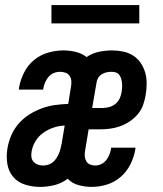

<svg xmlns="http://www.w3.org/2000/svg" viewBox="-20 -726 640 754"><path d="M137 8Q107 8 78.5 -1Q50 -10 32 -31Q14 -52 9 -81.5Q4 -111 9 -142Q13 -167 23.5 -192.5Q34 -218 52.5 -239.5Q71 -261 94.5 -276Q118 -291 144 -300.5Q170 -310 196 -313.5Q222 -317 248 -318L259 -387Q261 -398 260 -409Q259 -420 253 -428.5Q247 -437 237 -440.5Q227 -444 215 -444Q203 -444 191 -439Q179 -434 170.5 -424Q162 -414 157 -402Q152 -390 150 -378Q150 -377 150 -376Q150 -375 149 -374H54Q54 -376 54.5 -378Q55 -380 55 -383Q60 -412 74.5 -441Q89 -470 114 -490.5Q139 -511 169.5 -519.5Q200 -528 229 -528Q254 -528 278 -522Q302 -516 320 -502Q342 -517 368 -522.5Q394 -528 420 -528Q442 -528 463.5 -523.5Q485 -519 502.5 -508Q520 -497 532 -479.5Q544 -462 550 -441.5Q556 -421 556 -398.5Q556 -376 552 -353Q549 -334 542 -314Q535 -294 521 -277.5Q507 -261 489 -249Q471 -237 451 -230Q431 -223 411 -220.5Q391 -218 371 -218H328L314 -133Q312 -123 313 -112Q314 -101 319 -92.5Q324 -84 333.5 -80Q343 -76 354 -76Q366 -76 377.5 -81.5Q389 -87 397 -97Q405 -107 409.5 -118.5Q414 -130 416 -142Q416 -143 416 -144Q416 -145 416 -146H512Q512 -144 511.5 -141.5Q511 -139 511 -137Q506 -108 491.5 -79.5Q477 -51 453 -30.5Q429 -10 399 -1Q369 8 340 8Q314 8 288.5 1Q263 -6 246 -24Q222 -6 193.5 1Q165 8 138 8ZM342 -302H385Q397 -302 410.5 -306Q424 -310 434.5 -319Q445 -328 450.5 -340.5Q456 -353 458 -366Q459 -375 459.5 -384Q460 -393 459 -401.5Q458 -410 455.5 -418Q453 -426 448 -432.5Q443 -439 435 -441.5Q427 -444 418 -444Q408 -444 398.5 -442Q389 -440 380 -434.5Q371 -429 365.5 -420Q360 -411 359 -401ZM150 -76Q159 -76 169 -79Q179 -82 187 -88.5Q195 -95 201 -104Q207 -113 211 -122.5Q215 -132 217.5 -141.5Q220 -151 222 -161L234 -233Q212 -232 190.5 -225Q169 -218 150 -204.5Q131 -191 119 -171Q107 -151 104 -130Q102 -119 103.5 -108.5Q105 -98 112 -90.5Q119 -83 129 -79.5Q139 -76 150 -76ZM182 -634V-706H527V-634Z"/></svg>

Font: Iosevka SS04 Medium Extended
Style: Italic
Weight: 500
Width: 7
Italic angle: -9°
Monospace: yes
Designer: Belleve Invis
Foundry: Belleve Invis
Version: Version 19.0.0; ttfautohint (v1.8.4)